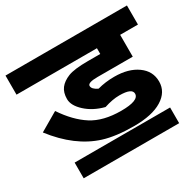

<svg xmlns="http://www.w3.org/2000/svg" viewBox="-141 -782 984 962"><g transform="rotate(-30 351.5 -301.0)"><path d="M82 19.5V-71.3H634.3V19.5ZM517.1 -219.2Q517.1 -251 443.8 -251Q404.3 -251 355.5 -234.9Q291.5 -251.5 249.8 -289.8Q208 -328.1 208 -365.7Q208 -403.3 225.8 -426.8Q243.7 -450.2 279.1 -464.4Q314.5 -478.5 393.1 -478.5H465.3V-511.7H0V-622.1H702.6V-511.7H599.6V-385.3H396Q338.9 -385.3 338.9 -366.2Q338.9 -347.2 371.1 -332Q417 -344.7 468.8 -344.7Q550.3 -344.7 601.1 -308.3Q651.9 -272 651.9 -211.7Q651.9 -151.4 594.2 -116Q536.6 -80.6 432.1 -80.6Q327.6 -80.6 257.8 -102.5Q125.5 -144 19.5 -281.7L126.5 -344.2Q181.2 -262.2 246.3 -220.7Q311.5 -179.2 414.3 -179.2Q517.1 -179.2 517.1 -219.2Z"/></g></svg>

Font: NotoSans-Bold
Style: Bold
Weight: 700
Designer: Monotype Design team
Foundry: Monotype Imaging Inc.
Version: Version 1.04